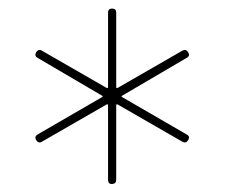

<svg xmlns="http://www.w3.org/2000/svg" viewBox="-20 -790 540 459"><path d="M70.3 -468.8 223.6 -557.6Q227.5 -559.6 223.6 -561.5L70.3 -651.4Q61.5 -656.2 66.4 -665Q72.3 -673.8 80.1 -668.9L234.4 -580.1Q238.3 -578.1 238.3 -582V-759.8Q238.3 -769.5 248 -769.5Q257.8 -769.5 257.8 -759.8V-582Q257.8 -578.1 261.7 -580.1L416 -668.9Q424.8 -673.8 429.7 -665Q435.5 -656.2 425.8 -651.4L272.5 -561.5Q268.6 -559.6 272.5 -557.6L425.8 -468.8Q435.5 -463.9 429.7 -455.1Q424.8 -446.3 416 -451.2L261.7 -540Q257.8 -542 257.8 -538.1V-360.4Q257.8 -350.6 248 -350.1Q238.3 -349.6 238.3 -360.4V-538.1Q238.3 -542 234.4 -540L80.1 -451.2Q72.3 -446.3 66.4 -455.1Q61.5 -463.9 70.3 -468.8Z"/></svg>

Font: Rounded-L Mgen+ 2m thin
Style: Regular
Weight: 100
Designer: [Source Han Sans]
Ryoko NISHIZUKA  (kana & ideographs); Paul D. Hunt (Latin, Greek & Cyrillic); Wenlong ZHANG  (bopomofo
Version: Version 1.059.20150602